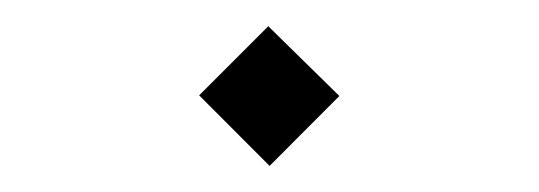

<svg xmlns="http://www.w3.org/2000/svg" viewBox="-20 -282 407 145"><path d="M183.6 -156.7 130.4 -210 182.6 -262.2 236.3 -209.5Z"/></svg>

Font: Vazirmatn RD Thin
Style: Regular
Weight: 100
Designer: Saber Rastikerdar
Foundry: Saber Rastikerdar
Version: Version 32.102